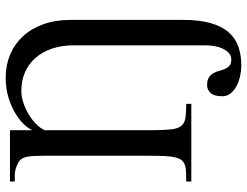

<svg xmlns="http://www.w3.org/2000/svg" viewBox="-120 -598 900 701"><g transform="rotate(-90 330.5 -248.0)"><path d="M607.9 -31.2Q607.9 29.3 596.2 70.3Q584.5 111.3 562.7 136.2Q541 161.1 510 171.9Q479 182.6 440.9 182.6Q422.9 182.6 403.1 178.2Q383.3 173.8 366.7 165.3Q350.1 156.7 339.6 143.6Q329.1 130.4 329.1 112.8Q329.1 83 341.3 70.3Q353.5 57.6 369.1 57.6Q387.7 57.6 397.7 64.2Q407.7 70.8 413.3 80.6Q418.9 90.3 421.9 101.8Q424.8 113.3 429 123Q433.1 132.8 440.7 139.4Q448.2 146 462.9 146Q477.5 146 487.3 136.7Q497.1 127.4 503.4 113.5Q509.8 99.6 512.5 82.8Q515.1 65.9 515.1 51.3V-428.2Q515.1 -473.1 502.9 -508.8Q490.7 -544.4 468.8 -569.3Q446.8 -594.2 416.3 -607.4Q385.7 -620.6 349.1 -620.6Q327.6 -620.6 304.9 -613Q282.2 -605.5 262.5 -593.5Q242.7 -581.5 227.3 -566.2Q211.9 -550.8 205.1 -535.2V-148.9Q205.1 -103 207.8 -76.7Q210.4 -50.3 220.2 -37.6Q230 -24.9 249 -21.7Q268.1 -18.6 301.3 -18.6V0H17.6V-18.6Q38.6 -18.6 53.7 -19.3Q68.8 -20 79.3 -23.9Q89.8 -27.8 96.2 -36.1Q102.5 -44.4 106 -58.8Q109.4 -73.2 110.6 -95.2Q111.8 -117.2 111.8 -148.9V-539.1Q111.8 -559.1 111.1 -572.8Q110.4 -586.4 108.9 -595.7Q107.4 -605 104.7 -611.3Q102.1 -617.7 98.1 -622.6Q94.7 -627 88.1 -630.9Q81.5 -634.8 73.5 -637.9Q65.4 -641.1 57.1 -642.8Q48.8 -644.5 41.5 -644.5H17.6V-662.1H205.1V-579.6Q209 -590.8 223.6 -607.7Q238.3 -624.5 262.9 -640.1Q287.6 -655.8 321.5 -666.7Q355.5 -677.7 397.5 -677.7Q442.4 -677.7 481 -661.6Q519.5 -645.5 547.6 -615.2Q575.7 -585 591.8 -540.8Q607.9 -496.6 607.9 -440.9Z"/></g></svg>

Font: Doulos SIL
Style: Regular
Weight: 400
Designer: Walt Agee, Victor Gaultney, Peter Martin, Debbi Hosken
Foundry: SIL International
Version: Version 4.110; 2011; Maintenance release